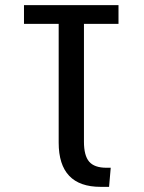

<svg xmlns="http://www.w3.org/2000/svg" viewBox="-20 -726 559 746"><path d="M371.1 0Q208 0 208 -171.9V-633.3H73.2V-706.1H440.4V-633.3H306.2V-175.3Q306.2 -121.6 326.4 -97.9Q346.7 -74.2 394 -74.2H410.2L403.8 0Z"/></svg>

Font: Monda
Style: Regular
Weight: 400
Designer: Vernon Adams
Foundry: Vernon Adams
Version: Version 2.100; ttfautohint (v1.8.3)